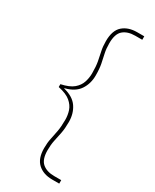

<svg xmlns="http://www.w3.org/2000/svg" viewBox="-235 -871 850 1052"><g transform="rotate(30 190.0 -345.0)"><path d="M298 121Q242 121 208 90Q174 59 174 -6Q174 -41 180 -68Q186 -95 191.5 -125Q197 -155 197 -199Q197 -228 188 -255Q179 -282 153.5 -303.5Q128 -325 76 -336V-354Q128 -365 153.5 -386.5Q179 -408 188 -436Q197 -464 197 -492Q197 -536 191.5 -565.5Q186 -595 180 -622Q174 -649 174 -683Q174 -751 208 -781Q242 -811 298 -811H343V-789H299Q251 -789 223.5 -765.5Q196 -742 196 -683Q196 -648 202 -621Q208 -594 214 -564.5Q220 -535 220 -492Q220 -440 193.5 -400.5Q167 -361 106 -346V-344Q167 -329 193.5 -290Q220 -251 220 -198Q220 -156 214 -126Q208 -96 202 -68.5Q196 -41 196 -6Q196 52 223.5 75.5Q251 99 299 99H343V121Z"/></g></svg>

Font: DM Sans 10pt Thin
Style: Regular
Weight: 250
Version: Version 4.004;gftools[0.9.30]